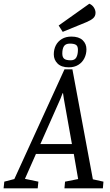

<svg xmlns="http://www.w3.org/2000/svg" viewBox="-67 -1034 605 1054"><path d="M-47.3 0 -43.4 -36.8 11.7 -51.1 287 -653.4H330.5L442.8 -49.7L500.9 -36.8L497.7 0H286.8L290.1 -36.8L362 -51.1L338.1 -189.1H130.4L69.9 -52.2L143.7 -36.8L140 0ZM154.7 -243.3H327.8L283.5 -492L279 -522.3H276.6L264.9 -492ZM310.5 -664.4Q270.2 -664.4 249.2 -685Q228.3 -705.6 228.3 -735.5Q228.3 -762.8 239.4 -784.8Q250.6 -806.8 272.6 -820Q294.5 -833.2 325 -833.2Q365.8 -833.2 386.7 -813.4Q407.5 -793.6 407.5 -763.4Q407.5 -737.3 396.3 -714.5Q385 -691.7 363.2 -678.1Q341.4 -664.4 310.5 -664.4ZM321.4 -703Q343.2 -703 352 -718.7Q360.8 -734.3 360.8 -761Q360.8 -780.6 350.3 -787.6Q339.8 -794.6 316.8 -794.6Q293.3 -794.6 284.1 -780.4Q275 -766.2 275 -740Q275 -720 285.3 -711.5Q295.5 -703 321.4 -703ZM277.3 -859.1 255 -894 423.4 -1013.6Q439.5 -1006.8 448.5 -992.5Q457.4 -978.2 457.4 -964.1Q457.4 -945.4 444.6 -934Q431.8 -922.6 407.4 -912.4Z"/></svg>

Font: Faustina Light
Style: Italic
Weight: 300
Italic angle: -8°
Designer: Alfonso Garcia
Foundry: http://www.omnibus-type.com
Version: Version 1.200